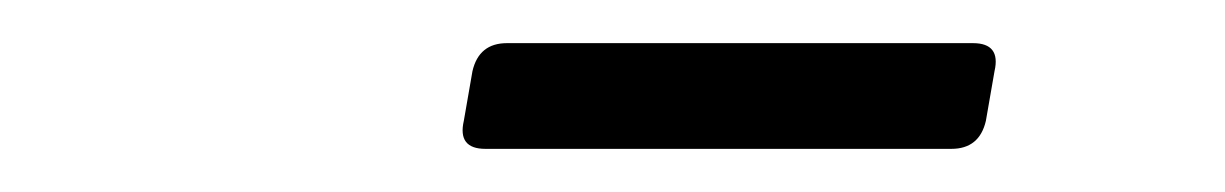

<svg xmlns="http://www.w3.org/2000/svg" viewBox="-20 -570 568 89"><path d="M437 -514Q434 -501 421 -501H205Q192 -501 195 -514L199 -537Q202 -550 215 -550H431Q444 -550 441 -537Z"/></svg>

Font: Young Serif Light
Style: Italic
Weight: 300
Italic angle: -10.979°
Designer: Bastien Sozeau
Foundry: NBR — Bastien Sozeau
Version: Version 5.001